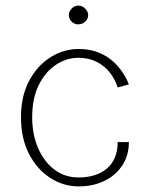

<svg xmlns="http://www.w3.org/2000/svg" viewBox="-20 -656 542 686"><path d="M261 10Q207 10 160 -20Q113 -50 84 -105.5Q55 -161 55 -237Q55 -312.5 84 -367Q113 -421.5 160 -451.2Q207 -481 261 -481Q294.5 -481 322.5 -471.8Q350.5 -462.5 373 -445.5Q395.5 -428.5 412.5 -405.2Q429.5 -382 440.5 -354.5L400.5 -343.5Q383.5 -394.5 346.5 -422Q309.5 -449.5 260 -449.5Q217.5 -449.5 179.8 -424.5Q142 -399.5 118.5 -352.2Q95 -305 95 -237Q95 -176 116 -127.2Q137 -78.5 174.2 -50.2Q211.5 -22 260 -22Q326 -22 363.2 -55Q400.5 -88 400.5 -148.5H440.5Q440.5 -100.5 416.8 -64.8Q393 -29 352.5 -9.5Q312 10 261 10ZM260 -569Q246 -569 236 -578.8Q226 -588.5 226 -601.5Q226 -614.5 236 -625.2Q246 -636 260 -636Q274 -636 284.5 -625.2Q295 -614.5 295 -601.5Q295 -588.5 284.5 -578.8Q274 -569 260 -569Z"/></svg>

Font: Karla ExtraLight
Style: Regular
Weight: 250
Designer: Jonathan Pinhorn
Version: Version 2.004;gftools[0.9.33]